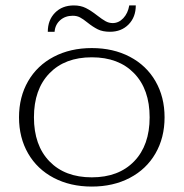

<svg xmlns="http://www.w3.org/2000/svg" viewBox="-20 -677 676 707"><path d="M50 -245Q50 -320 83.5 -378Q117 -436 178 -468Q239 -500 318 -500Q397 -500 458 -468Q519 -436 552.5 -378Q586 -320 586 -245Q586 -170 552.5 -112Q519 -54 458 -22Q397 10 318 10Q239 10 178 -22Q117 -54 83.5 -112Q50 -170 50 -245ZM531 -245Q531 -348 474 -407Q417 -466 318 -466Q219 -466 162 -407Q105 -348 105 -245Q105 -142 162 -83Q219 -24 318 -24Q417 -24 474 -83Q531 -142 531 -245ZM252 -657Q277 -657 296 -647.5Q315 -638 338 -620Q356 -606 368.5 -599Q381 -592 395 -592Q417 -592 434 -610Q451 -628 456 -657H480Q480 -614 453.5 -587Q427 -560 385 -560Q358 -560 340 -569Q322 -578 302 -594Q286 -607 274.5 -613Q263 -619 248 -619Q220 -619 201.5 -602.5Q183 -586 181 -560H156Q156 -603 182.5 -630Q209 -657 252 -657Z"/></svg>

Font: Fahkwang ExtraLight
Style: Regular
Weight: 275
Designer: Suppakit Chalermlarp | Katatrad Co.,Ltd.
Foundry: Cadson Demak Co.,Ltd.
Version: Version 1.000; ttfautohint (v1.6)